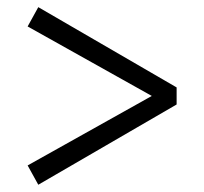

<svg xmlns="http://www.w3.org/2000/svg" viewBox="-20 -598 571 537"><path d="M474 -353.5 87.1 -578 57.3 -524 416.1 -323.2V-336.1L57.3 -135.3L87.1 -81.3L474 -305.8V-353.5Z"/></svg>

Font: Source Serif Variable
Style: Regular
Weight: 389
Designer: Frank Grießhammer
Foundry: Adobe Systems Incorporated
Version: Version 3.001;hotconv 1.0.111;makeotfexe 2.5.65597